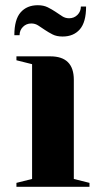

<svg xmlns="http://www.w3.org/2000/svg" viewBox="-20 -716 383 736"><path d="M35 0ZM173 -500Q263 -500 263 -410V-30L323 -15V0H43V-15L103 -30V-470L43 -485V-500ZM220 -576Q197 -576 181.5 -584Q166 -592 152.5 -601Q139 -610 127 -618Q115 -626 100 -626Q81 -626 68 -613Q55 -600 55 -581H35Q35 -641 59 -668.5Q83 -696 125 -696Q147 -696 163 -688Q179 -680 192.5 -671Q206 -662 218 -654Q230 -646 245 -646Q264 -646 277 -659Q290 -672 290 -691H310Q310 -631 286 -603.5Q262 -576 220 -576Z"/></svg>

Font: Yeseva One
Style: Regular
Weight: 400
Designer: Jovanny Lemonad
Foundry: Jovanny Lemonad
Version: Version 2.001; ttfautohint (v0.91) -l 8 -r 50 -G 200 -x 0 -w